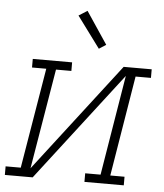

<svg xmlns="http://www.w3.org/2000/svg" viewBox="-68 -799 722 846"><g transform="rotate(5 292.5 -376.0)"><path d="M-15 0V-38H52L126 -482H63V-520H237V-482H169L95 -39L465 -520H589V-482H521L448 -38H511V0H337V-38H405L478 -481L108 0ZM349 -590 247 -728 285 -752 380 -610Z"/></g></svg>

Font: Iosevka Etoile XLtObl
Style: Regular
Weight: 200
Italic angle: -9°
Designer: Belleve Invis
Foundry: Belleve Invis
Version: Version 15.5.2; ttfautohint (v1.8.4)